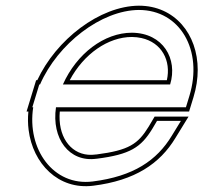

<svg xmlns="http://www.w3.org/2000/svg" viewBox="-20 -618 715 675"><path d="M201.1 -321H578.1C605.7 -411 553.5 -502 443.8 -503C346.3 -503 249.6 -429.5 201.1 -321ZM96.8 -241H93.7L105.9 -281L118.1 -321H120.7C183.3 -464.5 336 -582.1 468.2 -583C613.2 -583 694.8 -441 645.9 -281L633.7 -241H593.7H176.8C160.7 -130.8 223.1 -46.6 319.3 -60H320.3C437.9 -75 475.6 -100 515.4 -165L532 -193H616L584.1 -141C531.5 -54 449.4 2 305.9 20C167.5 37.4 73.9 -94.1 96.8 -241ZM225.1 -336C274.4 -428.7 360.3 -488 443.7 -488C455.6 -487.9 466.9 -486.6 477.2 -484.3C548.9 -468.5 582.1 -404.4 566.6 -336ZM79.8 -226C77.6 -203.4 77.9 -182.3 80.6 -161.3C95.3 -43.3 184.7 50.4 307.8 34.9C454.5 16.5 541.9 -42.3 596.9 -133.2L642.8 -208H523.5L502.6 -172.7C465.1 -111.6 433.4 -89.7 319.4 -75H318.3L317.3 -74.9C307.6 -73.5 298.5 -73.3 289.8 -74C225.3 -79.4 182.6 -140.8 190.2 -226H644.8L660.3 -276.6C670.3 -309.4 675.1 -341.6 675.1 -372.2C675.3 -497.7 594.2 -598 468.2 -598C330.3 -597 177.3 -478.6 111 -336H107L73.4 -226Z"/></svg>

Font: Nordica Plus
Style: NordicaClassicLightOblOl
Weight: 300
Version: Version 1.01